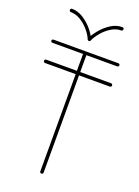

<svg xmlns="http://www.w3.org/2000/svg" viewBox="-157 -905 706 973"><g transform="rotate(20 196.0 -419.0)"><path d="M187 -651Q187 -654 189.5 -656.5Q192 -659 196 -659Q200 -659 202.5 -656.5Q205 -654 205 -651V-9Q205 -5 202.5 -2.5Q200 0 196 0Q192 0 189.5 -2.5Q187 -5 187 -9ZM371 -659Q375 -659 377.5 -656.5Q380 -654 380 -651Q380 -647 377.5 -644.5Q375 -642 371 -642H22Q18 -642 15.5 -644.5Q13 -647 13 -651Q13 -654 15.5 -656.5Q18 -659 22 -659ZM371 -551Q375 -551 377.5 -548.5Q380 -546 380 -542Q380 -538 377.5 -535.5Q375 -533 371 -533H22Q18 -533 15.5 -535.5Q13 -538 13 -542Q13 -546 15.5 -548.5Q18 -551 22 -551ZM184 -719Q176 -740 156.5 -763.5Q137 -787 111 -803.5Q85 -820 56 -820Q53 -820 50.5 -822.5Q48 -825 48 -829Q48 -833 50.5 -835.5Q53 -838 56 -838Q89 -838 119 -818.5Q149 -799 170.5 -772.5Q192 -746 199 -726H185Q193 -746 214.5 -772.5Q236 -799 265.5 -818.5Q295 -838 328 -838Q332 -838 334.5 -835.5Q337 -833 337 -829Q337 -825 334.5 -822.5Q332 -820 328 -820Q300 -820 274 -803.5Q248 -787 228.5 -763.5Q209 -740 200 -719Q200 -717 198 -715.5Q196 -714 192 -714Q189 -714 187 -715.5Q185 -717 184 -719Z"/></g></svg>

Font: Libertine-Super Thin
Style: Regular
Weight: 100
Designer: Bastien Sozeau
Foundry: NBR — Bastien Sozeau
Version: Version 2.003;gftools[0.9.33]